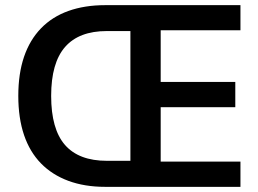

<svg xmlns="http://www.w3.org/2000/svg" viewBox="-20 -725 1002 745"><path d="M388 0Q308.5 0 245.5 -23.2Q182.5 -46.5 139 -91Q95.5 -135.5 73.2 -201.2Q51 -267 51 -353Q51 -439 73.2 -504.5Q95.5 -570 139 -615Q182.5 -660 245.5 -682.5Q308.5 -705 388 -705H913V-607.5H603.5V-407H893V-309H603.5V-98H913V0ZM395 -101H486V-604.5H394.5Q286.5 -604.5 232.5 -542.8Q178.5 -481 178.5 -353Q178.5 -224 232.2 -162.5Q286 -101 395 -101Z"/></svg>

Font: Nunito Sans 12pt ExtraLight SemiCondensed
Style: Regular
Weight: 200
Width: 4
Version: Version 3.101;gftools[0.9.27]